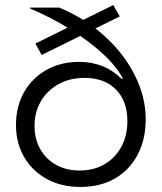

<svg xmlns="http://www.w3.org/2000/svg" viewBox="-20 -730 640 760"><path d="M298.3 10Q223.3 10 165.8 -21.2Q108.3 -52.5 75.8 -107.9Q43.3 -163.3 43.3 -235.8Q43.3 -309.2 75.4 -365.4Q107.5 -421.7 163.8 -453.3Q220 -485 293.3 -485Q394.2 -485 460.8 -418.3H466.7Q441.7 -466.7 387.5 -516.7Q333.3 -566.7 259.2 -613.3Q185 -660 98.3 -696.7V-700H214.2Q289.2 -669.2 352.1 -621.7Q415 -574.2 460.8 -515.4Q506.7 -456.7 531.7 -390.8Q556.7 -325 556.7 -258.3Q556.7 -177.5 524.6 -117.1Q492.5 -56.7 434.6 -23.3Q376.7 10 298.3 10ZM294.2 -55Q350.8 -55 393.3 -79.6Q435.8 -104.2 460 -148.3Q484.2 -192.5 484.2 -250.8Q484.2 -330 438.8 -375.8Q393.3 -421.7 314.2 -421.7Q256.7 -421.7 212.1 -397.1Q167.5 -372.5 142.1 -329.6Q116.7 -286.7 116.7 -231.7Q116.7 -180 139.2 -140Q161.7 -100 202.1 -77.5Q242.5 -55 294.2 -55ZM145 -512.5 120 -557.5 428.3 -710 454.2 -665Z"/></svg>

Font: Funnel Display Light Light
Style: Regular
Weight: 300
Version: Version 1.000